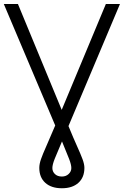

<svg xmlns="http://www.w3.org/2000/svg" viewBox="-41 -748 635 983"><path d="M-21.5 -727.5H50.8L274.9 -185.5L501 -727.5H573.2L309.6 -102.5Q335.4 -39.6 353.8 1Q372.1 41.5 381.6 67.1Q391.1 92.8 391.1 111.3Q391.1 160.2 360.4 188Q329.6 215.8 275.9 215.8Q221.7 215.8 190.9 188Q160.2 160.2 160.2 111.3Q160.2 91.8 168.9 66.7Q177.7 41.5 195.3 2.2Q212.9 -37.1 239.3 -100.1L241.7 -105.5ZM276.4 -23.9Q251.5 33.7 239.3 64.5Q227.1 95.2 227.1 112.3Q227.1 130.4 240.2 143.1Q253.4 155.8 275.9 155.8Q296.9 155.8 310.5 142.8Q324.2 129.9 324.2 112.3Q324.2 95.2 312.7 65.4Q301.3 35.6 276.4 -23.9Z"/></svg>

Font: Inter Display Light
Style: Regular
Weight: 300
Designer: Rasmus Andersson
Foundry: rsms
Version: Version 4.000;git-a52131595